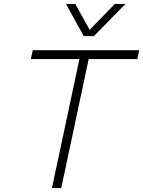

<svg xmlns="http://www.w3.org/2000/svg" viewBox="-20 -952 725 972"><path d="M243 0 382 -653H136L146 -698H685L675 -653H429L290 0ZM314 -932H361L434 -801L561 -932H615L455 -769H404Z"/></svg>

Font: Azeret Mono Thin Thin
Style: Italic
Weight: 250
Italic angle: -12°
Version: Version 1.002